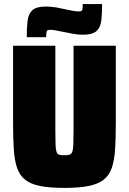

<svg xmlns="http://www.w3.org/2000/svg" viewBox="-20 -912 631 940"><path d="M295 8Q223 8 176 -1.5Q129 -11 102.5 -32.5Q76 -54 63.5 -90.5Q51 -127 47.5 -182Q44 -237 44 -313V-688H251V-270Q251 -227 252 -203Q253 -179 257 -168Q261 -157 270 -154.5Q279 -152 295 -152Q311 -152 320 -154.5Q329 -157 333.5 -168Q338 -179 339 -203Q340 -227 340 -270V-688H547V-313Q547 -237 543.5 -182Q540 -127 527.5 -90.5Q515 -54 488 -32.5Q461 -11 414 -1.5Q367 8 295 8ZM111 -730Q111 -777 115 -810.5Q119 -844 138.5 -862Q158 -880 205 -880Q232 -880 258.5 -875Q285 -870 307 -865Q325 -861 340 -858.5Q355 -856 366 -856Q381 -856 383 -864Q385 -872 385 -892H480Q480 -845 476 -811.5Q472 -778 452.5 -760Q433 -742 386 -742Q359 -742 333 -747.5Q307 -753 284 -757Q266 -761 251 -763.5Q236 -766 225 -766Q211 -766 208.5 -757.5Q206 -749 206 -730Z"/></svg>

Font: Saira SemiCondensed Black
Style: Regular
Weight: 900
Width: 4
Designer: Hector Gatti with collaboration of the Omnibus-Type team
Foundry: Omnibus-Type
Version: Version 1.101